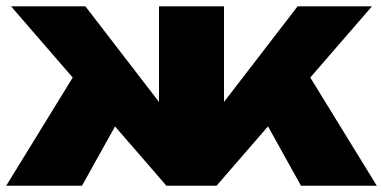

<svg xmlns="http://www.w3.org/2000/svg" viewBox="-24 -592 1221 612"><path d="M234.7 -388.6 392.6 -278.7 237.4 0H-4.2ZM780.5 -278.7 938.1 -388.6 1177 0H935.4ZM631.9 -191.6 924.6 -571.8H1161.6L666.3 0H506.4L11.2 -571.8H248.2L540.9 -191.6L482.8 -171.8V-571.8H690V-171.8Z"/></svg>

Font: Unbounded Variable
Style: Regular
Weight: 400
Designer: Luke Prowse, Jean-Baptiste Morizot, Fátima Lázaro, Florian Runge
Foundry: NaN
Version: Version 1.600;FEAKit 1.0